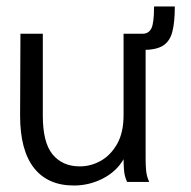

<svg xmlns="http://www.w3.org/2000/svg" viewBox="-20 -561 590 592"><path d="M208 11Q127 11 84.5 -43.5Q42 -98 42 -204L43 -457H112V-204Q112 -121 142.5 -84.5Q173 -48 226 -48Q260 -48 290.5 -65Q321 -82 341 -117Q361 -152 361 -206V-457H429V-71Q429 -53 430.5 -35.5Q432 -18 440 0H372Q364 -17 362.5 -35Q361 -53 361 -70Q339 -32 297 -10.5Q255 11 208 11ZM519 -541Q519 -493 511.5 -463.5Q504 -434 483 -420.5Q462 -407 420 -407V-457Q438 -457 446.5 -473Q455 -489 455 -541Z"/></svg>

Font: Inconsolata SemiExpanded
Style: Regular
Weight: 400
Width: 6
Monospace: yes
Designer: Raph Levien, Cyreal, Brenton Simpson
Foundry: Raph Levien, Cyreal, Google
Version: Version 3.000; ttfautohint (v1.8.2.53-6de2)